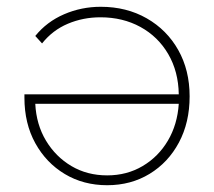

<svg xmlns="http://www.w3.org/2000/svg" viewBox="-20 -543 631 566"><path d="M296 3Q226 3 171 -30Q116 -63 84 -121Q52 -179 52 -255Q52 -258 52 -265H507Q506 -332 476 -383.5Q446 -435 394 -463.5Q342 -492 276 -492Q225 -492 180 -473Q135 -454 104 -415L84 -437Q118 -479 169 -501Q220 -523 277 -523Q353 -523 412.5 -489Q472 -455 505.5 -395.5Q539 -336 539 -259Q539 -182 507.5 -123Q476 -64 421 -30.5Q366 3 296 3ZM507 -237H84Q87 -176 115.5 -128.5Q144 -81 190.5 -53.5Q237 -26 296 -26Q354 -26 400.5 -53.5Q447 -81 475 -128.5Q503 -176 507 -237Z"/></svg>

Font: Montserrat ExtraLight
Style: Regular
Weight: 200
Designer: Julieta Ulanovsky
Foundry: Julieta Ulanovsky
Version: Version 9.000; ttfautohint (v1.8.4.7-5d5b)